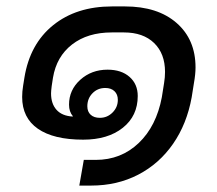

<svg xmlns="http://www.w3.org/2000/svg" viewBox="-20 -527 675 598"><path d="M241 -29H278Q357 -29 412 -81.5Q467 -134 484 -224L491 -268Q494 -286 494 -303Q494 -360 460 -393Q426 -426 366 -426H328Q253 -426 204.5 -388.5Q156 -351 145 -285L141 -259Q139 -243 139 -236Q139 -204 156 -185Q173 -166 206 -164L207 -165Q195 -179 195 -201Q195 -247 230 -278.5Q265 -310 315 -310Q358 -310 383.5 -287.5Q409 -265 409 -228Q409 -166 362.5 -129Q316 -92 239 -92Q147 -92 98 -126Q49 -160 49 -225Q49 -242 52 -260L56 -285Q73 -390 145.5 -448.5Q218 -507 329 -507H369Q471 -507 530 -455.5Q589 -404 589 -317Q589 -296 584 -268L577 -224Q562 -141 519 -79Q476 -17 410.5 17Q345 51 264 51H227ZM347 -216Q347 -233 336.5 -243Q326 -253 308 -253Q284 -253 268 -236.5Q252 -220 252 -196Q252 -179 262.5 -169.5Q273 -160 291 -160Q314 -160 330.5 -176.5Q347 -193 347 -216Z"/></svg>

Font: Bai Jamjuree Medium
Style: Italic
Weight: 500
Italic angle: -10°
Version: Version 1.000; ttfautohint (v1.6)